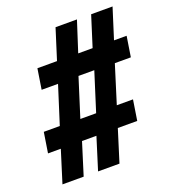

<svg xmlns="http://www.w3.org/2000/svg" viewBox="-130 -803 809 902"><g transform="rotate(-20 275.0 -352.5)"><path d="M28 0 78 -160H14L30 -262H110L170 -451H88L104 -553H202L250 -705H357L308 -553H380L428 -705H535L487 -553H550L534 -451H454L395 -262H476L460 -160H363L313 0H206L256 -160H184L134 0ZM212 -260H291L352 -453H273Z"/></g></svg>

Font: Nunito Sans 10pt Condensed Black
Style: Italic
Weight: 900
Width: 3
Italic angle: -9°
Designer: Vernon Adams
Foundry: Vernon Adams
Version: Version 3.101;gftools[0.9.27]